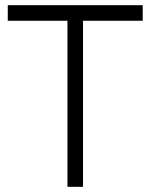

<svg xmlns="http://www.w3.org/2000/svg" viewBox="-20 -720 579 740"><path d="M10 -700V-640H240V0H300V-640H530V-700Z"/></svg>

Font: Unageo
Style: Light
Weight: 300
Designer: Richard Sepsi
Foundry: Richard Sepsi
Version: Version 2.000